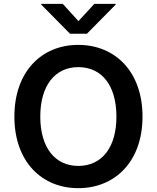

<svg xmlns="http://www.w3.org/2000/svg" viewBox="-20 -971 817 1001"><path d="M388 10C579 10 723 -128 723 -363C723 -599 579 -737 388 -737C197 -737 55 -598 55 -363C55 -129 197 10 388 10ZM190 -363C190 -524 266 -621 388 -621C512 -621 587 -524 587 -363C587 -203 512 -106 388 -106C265 -106 190 -204 190 -363ZM195 -947 345 -795H433L583 -947V-951H472L389 -861L307 -951H195Z"/></svg>

Font: Wafeq Semi Bold
Style: Regular
Weight: 600
Designer: Rasmus Andersson & Azza Alameddine
Foundry: Google & TypeTogether
Version: Version 3.000;January 28, 2025;FontCreator 15.0.0.3014 64-bi